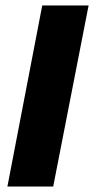

<svg xmlns="http://www.w3.org/2000/svg" viewBox="-20 -680 353 700"><path d="M134 -660H303L174 0H7Z"/></svg>

Font: Sansita
Style: Bold Italic
Weight: 700
Italic angle: -11°
Designer: Pablo Cosgaya
Foundry: Omnibus-Type
Version: Version 1.006